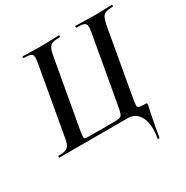

<svg xmlns="http://www.w3.org/2000/svg" viewBox="-184 -780 1098 1131"><g transform="rotate(-30 365.5 -214.5)"><path d="M568 192Q584 103 558 51.5Q532 0 475 0H13Q9 0 9 -6Q9 -12 13 -12Q44 -12 60.5 -18Q77 -24 85.5 -40Q94 -56 98 -84L180 -547Q188 -591 178 -602Q168 -613 124 -613Q120 -613 120 -619Q120 -625 124 -625Q149 -625 177 -623.5Q205 -622 236 -622Q276 -622 309.5 -623.5Q343 -625 367 -625Q371 -625 371 -619Q371 -613 367 -613Q335 -613 318 -607Q301 -601 293 -585Q285 -569 280 -540L198 -80Q193 -49 192.5 -37Q192 -25 201 -23Q210 -21 232 -21H400Q424 -21 435 -25Q446 -29 451.5 -43Q457 -57 462 -87L544 -547Q549 -576 546 -590Q543 -604 528.5 -608.5Q514 -613 482 -613Q478 -613 478 -619Q478 -625 482 -625Q508 -625 541 -623.5Q574 -622 612 -622Q645 -622 675 -623.5Q705 -625 727 -625Q731 -625 731 -619Q731 -613 727 -613Q697 -613 680.5 -607Q664 -601 656 -585Q648 -569 642 -540L560 -77Q556 -50 556 -38Q556 -26 567.5 -23.5Q579 -21 607 -21Q616 -21 618 -18.5Q620 -16 618 -4Q615 8 612 23Q609 38 604.5 60Q600 82 594 114Q588 146 580 193Q579 197 573 196Q567 195 568 192Z"/></g></svg>

Font: Cormorant
Style: Bold Italic
Weight: 700
Italic angle: -10°
Designer: Christian Thalmann (Catharsis Fonts)
Foundry: Catharsis Fonts
Version: Version 4.000